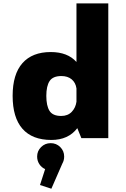

<svg xmlns="http://www.w3.org/2000/svg" viewBox="-20 -820 750 1140"><path d="M281.5 -511Q381.5 -511 434 -452V-800H623V0H463L439 -59Q385.5 11 285 11Q171.5 11 113.2 -55.5Q55 -122 55 -251Q55 -379 113.2 -445Q171.5 -511 281.5 -511ZM255 -251Q255 -192 274 -161.8Q293 -131.5 343.5 -131.5Q382.5 -131.5 405.8 -155.8Q429 -180 434 -216V-295Q429 -329.5 405.5 -349Q382 -368.5 344.5 -368.5Q294 -368.5 274.5 -338.8Q255 -309 255 -251ZM361 109.5Q361 132.5 350 151.5L285 300.5L217.5 278.5L248 184Q226.5 174.5 213.5 154.5Q200.5 134.5 200.5 109.5Q200.5 76.5 224 53.2Q247.5 30 281 30Q314.5 30 337.8 53.2Q361 76.5 361 109.5Z"/></svg>

Font: League Mono ExtraBold
Style: Regular
Weight: 800
Width: 6
Designer: Tyler Finck
Foundry: The League of Moveable Type / Tyler Finck
Version: Version 2.210